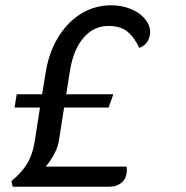

<svg xmlns="http://www.w3.org/2000/svg" viewBox="-20 -705 704 725"><path d="M547 -583Q547 -567 538 -550Q529 -533 506 -524Q486 -566 460 -586.5Q434 -607 389 -607Q334 -607 295.5 -562.5Q257 -518 244 -437L230 -349H408L390 -299H222L203 -177Q196 -129 153 -76H458Q459 -72 459 -64Q459 -33 440.5 -16.5Q422 0 393 0H28L23 -21Q60 -51 82 -86.5Q104 -122 112 -177L131 -299H35L43 -349H139L152 -428Q164 -506 199.5 -564Q235 -622 286.5 -653.5Q338 -685 400 -685Q440 -685 474 -671Q508 -657 527.5 -633.5Q547 -610 547 -583Z"/></svg>

Font: Thasadith
Style: Bold Italic
Weight: 700
Italic angle: -9°
Designer: Cadson Demak Co.,Ltd.
Foundry: Cadson Demak Co.,Ltd.
Version: Version 1.000; ttfautohint (v1.6)